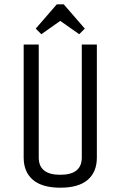

<svg xmlns="http://www.w3.org/2000/svg" viewBox="-20 -857 560 892"><path d="M360 -125V-650H430V-125Q430 -58 387.5 -21.5Q345 15 260.5 15Q176 15 133 -21.5Q90 -58 90 -125V-650H160V-125Q160 -45 260 -45Q360 -45 360 -125ZM260 -760 172 -698 146 -724 244 -837H276L374 -724L348 -698Z"/></svg>

Font: Unica One
Style: Regular
Weight: 400
Designer: Eduardo Rodriguez Tunni
Foundry: Eduardo Rodriguez Tunni
Version: Version 1.001